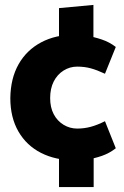

<svg xmlns="http://www.w3.org/2000/svg" viewBox="-20 -641 505 781"><path d="M360 -455V-621L220 -608V-456ZM361 -44H220V120H361ZM407 -148Q375 -132 348.5 -125Q322 -118 294 -118Q264 -118 238.5 -133.5Q213 -149 198.5 -176.5Q184 -204 184 -242Q184 -281 198.5 -309.5Q213 -338 238.5 -354Q264 -370 294 -370Q324 -370 349.5 -363Q375 -356 407 -341L451 -450Q425 -470 393.5 -480.5Q362 -491 333 -495.5Q304 -500 284 -500Q206 -500 147 -468.5Q88 -437 55.5 -379.5Q23 -322 22 -242Q22 -163 55 -106Q88 -49 147 -19Q206 11 284 11Q305 11 334 7.5Q363 4 394.5 -7Q426 -18 451 -38Z"/></svg>

Font: Catamaran Thin ExtraBold
Style: Regular
Weight: 800
Version: Version 2.000